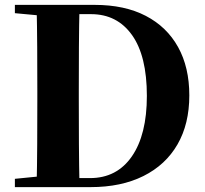

<svg xmlns="http://www.w3.org/2000/svg" viewBox="-20 -767 839 787"><path d="M41 0V-34L202 -50H218V0ZM130 0Q132 -86 132.5 -175Q133 -264 133 -360V-393Q133 -483 132.5 -571Q132 -659 130 -747H306Q304 -661 303.5 -572.5Q303 -484 303 -393V-360Q303 -266 303.5 -177Q304 -88 306 0ZM218 0V-37H349Q459 -37 520.5 -126Q582 -215 582 -374Q582 -538 521 -623.5Q460 -709 353 -709H218V-747H368Q491 -747 577.5 -702Q664 -657 710 -574Q756 -491 756 -376Q756 -259 707.5 -175Q659 -91 568 -45.5Q477 0 351 0ZM41 -713V-747H218V-698H202Z"/></svg>

Font: Noto Serif TC ExtraLight Black
Style: Regular
Weight: 900
Version: Version 2.003-H1;hotconv 1.1.1;makeotfexe 2.6.0